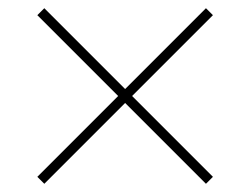

<svg xmlns="http://www.w3.org/2000/svg" viewBox="-20 -587 610 468"><path d="M482 -567 499 -550 302 -353 499 -156 482 -139 285 -336 88 -139 71 -156 268 -353 71 -550 88 -567 285 -370Z"/></svg>

Font: Noto Sans Cherokee Thin
Style: Regular
Weight: 100
Designer: Monotype Design Team
Foundry: Monotype Imaging Inc.
Version: Version 2.001; ttfautohint (v1.8.4.7-5d5b)